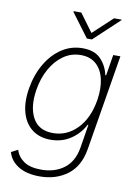

<svg xmlns="http://www.w3.org/2000/svg" viewBox="-103 -822 798 1105"><g transform="rotate(10 296.0 -269.5)"><path d="M207 215.9Q131 215.9 83.1 186.4Q35.2 157 21 106.5L60 86.3Q71.4 125.7 107.6 150.9Q143.8 176.1 210.2 176.1Q288.7 176.1 342.9 135.3Q397 94.5 410.9 11L432.9 -124.6H428.6Q401.6 -71.7 350.5 -37.3Q299.4 -2.8 232.6 -2.8Q168 -2.8 124.5 -36.2Q81 -69.6 63.7 -130.3Q46.5 -191.1 60 -272.7Q73.9 -354.8 111.2 -418.1Q148.4 -481.5 203.3 -517.6Q258.2 -553.6 324.2 -553.6Q395.2 -553.6 431.6 -515.1Q468 -476.6 479 -423.7H484L503.9 -545.5H545.8L453.5 12.8Q436.4 115.4 369.5 165.7Q302.6 215.9 207 215.9ZM239.7 -43Q321.4 -43 381 -104.6Q440.7 -166.2 458.5 -273.1Q469.8 -342 457.7 -396.3Q445.7 -450.6 411.4 -481.9Q377.1 -513.1 321.4 -513.1Q265.3 -513.1 220 -481.4Q174.7 -449.6 144.5 -395.2Q114.3 -340.9 103.3 -273.1Q86.6 -170.8 121.1 -106.9Q155.5 -43 239.7 -43ZM280.5 -754.6 358.3 -648.8 471.9 -754.6H516.3L515.3 -751.1L367.5 -612.6H338.1L234.7 -751.1L236.2 -754.6Z"/></g></svg>

Font: Inter Extra Light  BETA
Style: Italic
Weight: 200
Italic angle: 9.39999°
Designer: Rasmus Andersson
Foundry: rsms
Version: Version 3.011;git-f93a4a705